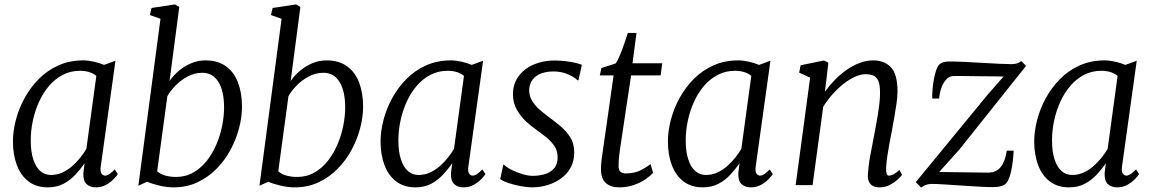

<svg xmlns="http://www.w3.org/2000/svg" viewBox="-20 -837 5218 868"><path d="M435.5 -85Q432 -60.5 439.2 -51.8Q446.5 -43 454.5 -43Q464.5 -43 474.8 -50.2Q485 -57.5 499 -71L512.5 -50Q509 -43.5 495.5 -29Q482 -14.5 461 -2.2Q440 10 414 10Q386.5 10 370.8 -5.2Q355 -20.5 357 -56.5L362.5 -99Q344.5 -73 321.2 -47.8Q298 -22.5 267.2 -6.2Q236.5 10 196 10Q144 10 109 -16.8Q74 -43.5 56.2 -90.5Q38.5 -137.5 38.5 -197.5Q38.5 -244 51.8 -295Q65 -346 91 -393.5Q117 -441 155.2 -479.8Q193.5 -518.5 244 -541.2Q294.5 -564 357 -564Q378 -564 404 -558.2Q430 -552.5 450.5 -543.5L502 -562.5ZM415.5 -494Q401 -506 382.2 -511.5Q363.5 -517 342 -517Q299.5 -517 264.2 -498.8Q229 -480.5 202 -449Q175 -417.5 156.5 -376.8Q138 -336 128.5 -291.2Q119 -246.5 119 -202Q119 -150.5 130.8 -115.5Q142.5 -80.5 162.8 -63.2Q183 -46 209.5 -46Q238 -46 262.2 -57.2Q286.5 -68.5 307 -86.5Q327.5 -104.5 343.5 -125Q359.5 -145.5 370.5 -164Z M746.5 -470.5Q762 -494 786.5 -515.2Q811 -536.5 842.2 -550.2Q873.5 -564 909 -564Q965 -564 1001.8 -537.2Q1038.5 -510.5 1056.2 -463.2Q1074 -416 1074 -354.5Q1074 -308 1060.8 -257.5Q1047.5 -207 1022 -159.5Q996.5 -112 958.8 -73.8Q921 -35.5 872.5 -12.8Q824 10 765 10Q733.5 10 700 2Q666.5 -6 645.5 -15.5L605.5 2.5L705.5 -752L657.5 -769L665 -801L771 -817L790.5 -805.5ZM690.5 -62.5Q707 -48.5 729.2 -42.8Q751.5 -37 775 -37Q819 -37 854 -57Q889 -77 915 -110.2Q941 -143.5 958.5 -184.8Q976 -226 984.5 -269.2Q993 -312.5 993 -351Q993 -425 967.5 -466.5Q942 -508 894.5 -508Q859 -508 827.8 -491Q796.5 -474 772.8 -449.5Q749 -425 736.5 -402Z M1294 -470.5Q1309.5 -494 1334 -515.2Q1358.5 -536.5 1389.8 -550.2Q1421 -564 1456.5 -564Q1512.5 -564 1549.2 -537.2Q1586 -510.5 1603.8 -463.2Q1621.5 -416 1621.5 -354.5Q1621.5 -308 1608.2 -257.5Q1595 -207 1569.5 -159.5Q1544 -112 1506.2 -73.8Q1468.5 -35.5 1420 -12.8Q1371.5 10 1312.5 10Q1281 10 1247.5 2Q1214 -6 1193 -15.5L1153 2.5L1253 -752L1205 -769L1212.5 -801L1318.5 -817L1338 -805.5ZM1238 -62.5Q1254.5 -48.5 1276.8 -42.8Q1299 -37 1322.5 -37Q1366.5 -37 1401.5 -57Q1436.5 -77 1462.5 -110.2Q1488.5 -143.5 1506 -184.8Q1523.5 -226 1532 -269.2Q1540.5 -312.5 1540.5 -351Q1540.5 -425 1515 -466.5Q1489.5 -508 1442 -508Q1406.5 -508 1375.2 -491Q1344 -474 1320.2 -449.5Q1296.5 -425 1284 -402Z M2097.5 -85Q2094 -60.5 2101.2 -51.8Q2108.5 -43 2116.5 -43Q2126.5 -43 2136.8 -50.2Q2147 -57.5 2161 -71L2174.5 -50Q2171 -43.5 2157.5 -29Q2144 -14.5 2123 -2.2Q2102 10 2076 10Q2048.5 10 2032.8 -5.2Q2017 -20.5 2019 -56.5L2024.5 -99Q2006.5 -73 1983.2 -47.8Q1960 -22.5 1929.2 -6.2Q1898.5 10 1858 10Q1806 10 1771 -16.8Q1736 -43.5 1718.2 -90.5Q1700.5 -137.5 1700.5 -197.5Q1700.5 -244 1713.8 -295Q1727 -346 1753 -393.5Q1779 -441 1817.2 -479.8Q1855.5 -518.5 1906 -541.2Q1956.5 -564 2019 -564Q2040 -564 2066 -558.2Q2092 -552.5 2112.5 -543.5L2164 -562.5ZM2077.5 -494Q2063 -506 2044.2 -511.5Q2025.5 -517 2004 -517Q1961.5 -517 1926.2 -498.8Q1891 -480.5 1864 -449Q1837 -417.5 1818.5 -376.8Q1800 -336 1790.5 -291.2Q1781 -246.5 1781 -202Q1781 -150.5 1792.8 -115.5Q1804.5 -80.5 1824.8 -63.2Q1845 -46 1871.5 -46Q1900 -46 1924.2 -57.2Q1948.5 -68.5 1969 -86.5Q1989.5 -104.5 2005.5 -125Q2021.5 -145.5 2032.5 -164Z M2595 -474H2590.5Q2580.5 -486 2550 -500Q2519.5 -514 2482 -514Q2451.5 -514 2427.5 -505.2Q2403.5 -496.5 2389.2 -479Q2375 -461.5 2372.5 -435Q2371 -407 2384 -384.2Q2397 -361.5 2417.5 -343.2Q2438 -325 2459 -309.5Q2484 -291 2511 -269Q2538 -247 2557 -217.8Q2576 -188.5 2576 -147.5Q2576 -110 2560.5 -80.8Q2545 -51.5 2518 -31.5Q2491 -11.5 2456.8 -0.8Q2422.5 10 2384 10Q2362.5 10 2332.5 4.2Q2302.5 -1.5 2276.8 -10.2Q2251 -19 2241.5 -28L2255.5 -92.5H2258.5Q2270.5 -80.5 2293.2 -69Q2316 -57.5 2341.8 -49.8Q2367.5 -42 2388 -42Q2415.5 -42 2441.5 -49.2Q2467.5 -56.5 2484.2 -75Q2501 -93.5 2501 -126.5Q2501 -155 2485.8 -177.5Q2470.5 -200 2448 -217.8Q2425.5 -235.5 2404.5 -250.5Q2385 -263.5 2360.2 -286Q2335.5 -308.5 2317.2 -339.8Q2299 -371 2299 -410.5Q2299 -458 2324.5 -492.5Q2350 -527 2392.8 -545.2Q2435.5 -563.5 2485.5 -563.5Q2511.5 -563.5 2536.8 -560.5Q2562 -557.5 2581.8 -552.8Q2601.5 -548 2610.5 -544Z M2784 -169.5Q2781.5 -151.5 2779.8 -138Q2778 -124.5 2777.2 -112.2Q2776.5 -100 2776.5 -84.5Q2776.5 -69.5 2784.5 -61.2Q2792.5 -53 2808 -53Q2850 -53 2878 -68Q2906 -83 2921 -95L2932.5 -56Q2921 -42.5 2898.8 -27Q2876.5 -11.5 2846 -0.8Q2815.5 10 2779 10Q2741.5 10 2719.2 -9.2Q2697 -28.5 2697 -71Q2697 -78 2697.2 -86Q2697.5 -94 2698.5 -103.2Q2699.5 -112.5 2700.5 -122.2Q2701.5 -132 2703.5 -142L2754 -496H2691.5L2699 -529.5L2763 -550Q2772 -561.5 2782.2 -586.5Q2792.5 -611.5 2802.2 -639.5Q2812 -667.5 2818.5 -688H2857.5L2839.5 -551H2974L2966.5 -496H2833Z M3396.5 -85Q3393 -60.5 3400.2 -51.8Q3407.5 -43 3415.5 -43Q3425.5 -43 3435.8 -50.2Q3446 -57.5 3460 -71L3473.5 -50Q3470 -43.5 3456.5 -29Q3443 -14.5 3422 -2.2Q3401 10 3375 10Q3347.5 10 3331.8 -5.2Q3316 -20.5 3318 -56.5L3323.5 -99Q3305.5 -73 3282.2 -47.8Q3259 -22.5 3228.2 -6.2Q3197.5 10 3157 10Q3105 10 3070 -16.8Q3035 -43.5 3017.2 -90.5Q2999.5 -137.5 2999.5 -197.5Q2999.5 -244 3012.8 -295Q3026 -346 3052 -393.5Q3078 -441 3116.2 -479.8Q3154.5 -518.5 3205 -541.2Q3255.5 -564 3318 -564Q3339 -564 3365 -558.2Q3391 -552.5 3411.5 -543.5L3463 -562.5ZM3376.5 -494Q3362 -506 3343.2 -511.5Q3324.5 -517 3303 -517Q3260.5 -517 3225.2 -498.8Q3190 -480.5 3163 -449Q3136 -417.5 3117.5 -376.8Q3099 -336 3089.5 -291.2Q3080 -246.5 3080 -202Q3080 -150.5 3091.8 -115.5Q3103.5 -80.5 3123.8 -63.2Q3144 -46 3170.5 -46Q3199 -46 3223.2 -57.2Q3247.5 -68.5 3268 -86.5Q3288.5 -104.5 3304.5 -125Q3320.5 -145.5 3331.5 -164Z M3709.5 -422.5Q3730 -451 3755.2 -476.8Q3780.5 -502.5 3808.8 -522Q3837 -541.5 3867 -552.8Q3897 -564 3927 -564Q3978 -564 4007.8 -532.8Q4037.5 -501.5 4037.5 -423Q4037.5 -400 4033 -369Q4028.5 -338 4022.8 -305.8Q4017 -273.5 4012 -245.5Q4007 -219.5 4001.2 -189.5Q3995.5 -159.5 3991.2 -130Q3987 -100.5 3986 -77Q3985.5 -60.5 3988.2 -51.8Q3991 -43 3998 -43Q4008 -43 4019.8 -49Q4031.5 -55 4046 -69L4058 -47Q4054 -40.5 4039.5 -26.8Q4025 -13 4003.8 -1.5Q3982.5 10 3956 10Q3939.5 10 3927.2 4Q3915 -2 3908.8 -14.8Q3902.5 -27.5 3903.5 -48.5Q3904.5 -64.5 3907 -86Q3909.5 -107.5 3913.8 -131Q3918 -154.5 3922.8 -178.2Q3927.5 -202 3931.5 -223.5Q3935.5 -245.5 3940.2 -270Q3945 -294.5 3949 -320.2Q3953 -346 3955.8 -370.8Q3958.5 -395.5 3958.5 -417.5Q3958.5 -450 3952 -468Q3945.5 -486 3931.2 -493.8Q3917 -501.5 3893 -501.5Q3870.5 -501.5 3844.8 -489.8Q3819 -478 3793 -457.5Q3767 -437 3743.2 -410.2Q3719.5 -383.5 3701.5 -354L3653.5 0H3577L3642.5 -486L3593 -508.5L3599.5 -542L3705.5 -563.5L3725 -553.5Z M4517 -491Q4505 -491.5 4479.5 -491.8Q4454 -492 4422.5 -492.2Q4391 -492.5 4361 -493Q4331 -493.5 4310.5 -493.5Q4290 -493.5 4286.5 -493Q4269 -491 4256 -475.8Q4243 -460.5 4235.2 -438Q4227.5 -415.5 4226 -391.5H4194.5Q4194 -408 4195.8 -431.5Q4197.5 -455 4202 -479.2Q4206.5 -503.5 4213.5 -522.8Q4220.5 -542 4231 -549Q4236.5 -553.5 4246.5 -556.2Q4256.5 -559 4275.5 -559Q4302 -559 4340 -557.2Q4378 -555.5 4418.2 -553Q4458.5 -550.5 4494.2 -548.8Q4530 -547 4551.5 -547Q4563 -547 4574.5 -549.5Q4586 -552 4597 -561L4618.5 -539L4318 -162L4226 -59.5Q4246.5 -59.5 4280.2 -58.8Q4314 -58 4349.2 -57.8Q4384.5 -57.5 4411.8 -57Q4439 -56.5 4446.5 -56.5Q4485.5 -57 4505.2 -83.5Q4525 -110 4531.5 -156H4562.5Q4561.5 -134 4558.8 -109.8Q4556 -85.5 4551.2 -63.2Q4546.5 -41 4538.8 -24.2Q4531 -7.5 4520 -1Q4513.5 2.5 4501.2 5.8Q4489 9 4471 9Q4443.5 9 4405 6.8Q4366.5 4.5 4325.8 1.8Q4285 -1 4249.8 -3.2Q4214.5 -5.5 4193 -5.5Q4179 -5.5 4167.5 -1.8Q4156 2 4144.5 11L4120 -13.5L4445 -409Z M5052.5 -85Q5049 -60.5 5056.2 -51.8Q5063.5 -43 5071.5 -43Q5081.5 -43 5091.8 -50.2Q5102 -57.5 5116 -71L5129.5 -50Q5126 -43.5 5112.5 -29Q5099 -14.5 5078 -2.2Q5057 10 5031 10Q5003.5 10 4987.8 -5.2Q4972 -20.5 4974 -56.5L4979.5 -99Q4961.5 -73 4938.2 -47.8Q4915 -22.5 4884.2 -6.2Q4853.5 10 4813 10Q4761 10 4726 -16.8Q4691 -43.5 4673.2 -90.5Q4655.5 -137.5 4655.5 -197.5Q4655.5 -244 4668.8 -295Q4682 -346 4708 -393.5Q4734 -441 4772.2 -479.8Q4810.5 -518.5 4861 -541.2Q4911.5 -564 4974 -564Q4995 -564 5021 -558.2Q5047 -552.5 5067.5 -543.5L5119 -562.5ZM5032.5 -494Q5018 -506 4999.2 -511.5Q4980.5 -517 4959 -517Q4916.5 -517 4881.2 -498.8Q4846 -480.5 4819 -449Q4792 -417.5 4773.5 -376.8Q4755 -336 4745.5 -291.2Q4736 -246.5 4736 -202Q4736 -150.5 4747.8 -115.5Q4759.5 -80.5 4779.8 -63.2Q4800 -46 4826.5 -46Q4855 -46 4879.2 -57.2Q4903.5 -68.5 4924 -86.5Q4944.5 -104.5 4960.5 -125Q4976.5 -145.5 4987.5 -164Z"/></svg>

Font: Merriweather 28pt Light
Style: Italic
Weight: 300
Italic angle: -7.8°
Version: Version 2.101